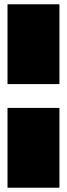

<svg xmlns="http://www.w3.org/2000/svg" viewBox="-20 -755 312 895"><path d="M15 -363V-735H257V-363ZM15 120V-252H257V120Z"/></svg>

Font: Kanit Black
Style: Regular
Weight: 900
Designer: Katatrad Team
Foundry: CadsonDemak
Version: Version 2.000; ttfautohint (v1.8.3)